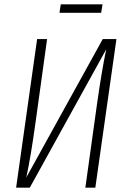

<svg xmlns="http://www.w3.org/2000/svg" viewBox="-20 -864 589 884"><path d="M445.8 -805.2H253.9L259.8 -844.2H452.1ZM516.1 -684.1 418.9 0H373L425.8 -378.9Q447.8 -535.6 469.2 -637.2L117.2 0H54.2L150.9 -684.1H196.8L144 -303.2Q122.1 -143.6 101.1 -46.9L453.1 -684.1Z"/></svg>

Font: Fira Sans Compressed ExtraLight
Style: Italic
Weight: 250
Width: 3
Italic angle: -8°
Designer: Carrois Corporate & Edenspiekermann AG
Foundry: Carrois Corporate GbR & Edenspiekermann AG
Version: Version 4.203;PS 004.203;hotconv 1.0.88;makeotf.lib2.5.64775